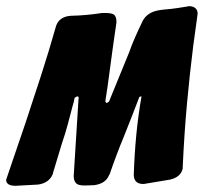

<svg xmlns="http://www.w3.org/2000/svg" viewBox="-81 -600 658 620"><path d="M-31 0Q-58 0 -61 -16V-20Q-58 -28 -43 -73Q-28 -118 1 -202Q27 -280 52 -357.5Q77 -435 100 -516Q110 -546 147 -549Q197 -550 248 -558H252H261Q281 -558 288 -552Q295 -545 295 -531V-527L289 -486Q287 -472 285 -458Q283 -444 281 -429Q277 -401 272 -362Q267 -323 259 -272L263 -267L271 -272L336 -431Q344 -454 355 -479Q366 -504 380 -533Q395 -561 433 -567L447 -569Q473 -571 492 -574Q511 -577 524 -579L527 -580H533Q554 -578 557 -560V-554L543 -452Q532 -365 523 -267.5Q514 -170 509 -60V-56Q503 -28 468 -20L384 -6H378Q351 -8 351 -36Q353 -100 359 -163Q365 -226 376 -289L369 -287Q358 -258 345.5 -226Q333 -194 319 -159Q296 -104 273 -37Q270 -34 271 -34Q260 -7 223 -2L192 -1Q172 -1 165 -8Q157 -16 157 -32L173 -287L168 -289L160 -284Q158 -272 153 -256Q146 -229 138 -199Q130 -169 119 -137L90 -41Q90 -38 89 -37Q77 -9 42 -4L-31 0Z"/></svg>

Font: Bangerz
Style: Bold
Weight: 700
Designer: vernon adams
Foundry: Vernon Adams
Version: Version 2.10;February 7, 2025;FontCreator 13.0.0.2683 64-bit